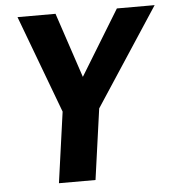

<svg xmlns="http://www.w3.org/2000/svg" viewBox="-51 -747 723 795"><g transform="rotate(-5 310.5 -350.0)"><path d="M621 -700 355 -294 314 0H162L203 -294L51 -700H209L299 -430L464 -700Z"/></g></svg>

Font: Krub
Style: Bold Italic
Weight: 700
Italic angle: -8°
Designer: Ekaluck Peanpanawate
Foundry: Cadson Demak Co.,Ltd.
Version: Version 1.000; ttfautohint (v1.6)